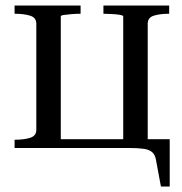

<svg xmlns="http://www.w3.org/2000/svg" viewBox="-20 -538 662 698"><path d="M112 -452Q112 -474 89.5 -481Q67 -488 34 -488H33V-518H273V-488Q255 -488 238.5 -486.5Q222 -485 211.5 -483.5Q201 -482 201 -478V0H33V-30H34Q67 -30 89.5 -37Q112 -44 112 -66ZM428 -478Q428 -482 416 -484Q404 -486 387 -487Q370 -488 356 -488V-518H595V-488H594Q561 -488 539 -481Q517 -474 517 -452V0H428ZM428 0V-32H597V140H565L547 43Q544 25 533.5 15.5Q523 6 502.5 3Q482 0 448 0ZM172 0V-32H463V0Z"/></svg>

Font: Roboto Serif 144pt
Style: Regular
Weight: 400
Version: Version 1.008